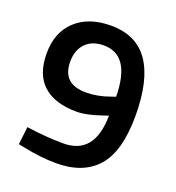

<svg xmlns="http://www.w3.org/2000/svg" viewBox="-125 -772 811 884"><g transform="rotate(20 280.0 -330.0)"><path d="M248 -86Q400 -86 402 -278L378 -270Q302 -244 256 -244Q148 -244 91 -295.5Q34 -347 34 -450Q34 -553 97.5 -612Q161 -671 270 -671Q395 -671 456 -582Q517 -493 517 -319Q517 -145 448.5 -67Q380 11 248 11Q173 11 86 -7L57 -13L67 -100Q164 -86 248 -86ZM265 -342Q322 -342 382 -364L403 -371Q401 -574 270 -574Q213 -574 181 -541Q149 -508 149 -451Q149 -342 265 -342Z"/></g></svg>

Font: TitilliumWebSemiBold
Style: Bold
Weight: 600
Version: Version 1.001;PS 57.000;hotconv 1.0.70;makeotf.lib2.5.55311